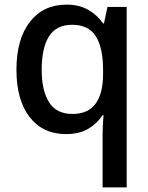

<svg xmlns="http://www.w3.org/2000/svg" viewBox="-20 -569 640 829"><path d="M423 11Q423 -7 424 -28Q425 -49 427 -72H423Q401 -37 362 -13.5Q323 10 265 10Q165 10 108 -63.5Q51 -137 51 -268Q51 -400 109 -474.5Q167 -549 267 -549Q322 -549 361 -526.5Q400 -504 425 -468H429L444 -539H527V240H423ZM293 -77Q360 -77 392.5 -121Q425 -165 425 -249V-268Q425 -362 394 -412Q363 -462 291 -462Q223 -462 191.5 -412Q160 -362 160 -267Q160 -179 191.5 -128Q223 -77 293 -77Z"/></svg>

Font: Noto Sans Mono Medium
Style: Regular
Weight: 500
Designer: Monotype Design Team
Foundry: Monotype Imaging Inc.
Version: Version 2.014